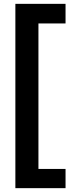

<svg xmlns="http://www.w3.org/2000/svg" viewBox="-20 -812 392 999"><path d="M60 167V-792H321V-690H180V67H321V167Z"/></svg>

Font: Hubot Sans Condensed ExtraLight SemiBold
Style: Regular
Weight: 600
Version: Version 2.000